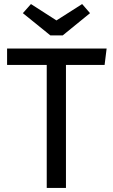

<svg xmlns="http://www.w3.org/2000/svg" viewBox="-20 -929 557 949"><path d="M211 -608V0H306V-608H497L507 -689H15V-608ZM229 -754H290L425 -864L386 -909L259 -828L133 -909L93 -864Z"/></svg>

Font: FiraGO Unicode
Style: Regular
Weight: 400
Designer: bBox Type
Foundry: bBox Type GmbH
Version: Version 1.001;PS 001.001;hotconv 1.0.88;makeotf.lib2.5.64775